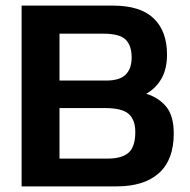

<svg xmlns="http://www.w3.org/2000/svg" viewBox="-20 -664 676 684"><path d="M57 0V-644H383Q480 -644 527.5 -598.5Q575 -553 575 -470Q575 -418 555 -383.5Q535 -349 501 -330Q546 -316 572.5 -283.5Q599 -251 599 -188Q599 -95 546.5 -47.5Q494 0 395 0ZM192 -377H358Q407 -377 428 -398.5Q449 -420 449 -459Q449 -502 427.5 -523Q406 -544 348 -544H192ZM192 -99H363Q414 -99 438 -120Q462 -141 462 -194Q462 -237 438.5 -258Q415 -279 354 -279H192Z"/></svg>

Font: Kanit Medium
Style: Regular
Weight: 500
Designer: Katatrad Team
Foundry: CadsonDemak
Version: Version 2.000; ttfautohint (v1.8.3)